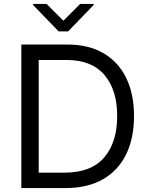

<svg xmlns="http://www.w3.org/2000/svg" viewBox="-20 -953 759 973"><path d="M312.5 0H88.1V-727.3H322.4Q428.3 -727.3 503.6 -683.8Q578.8 -640.3 619 -559.1Q659.1 -478 659.1 -365.1Q659.1 -251.4 618.6 -169.6Q578.1 -87.7 500.7 -43.9Q423.3 0 312.5 0ZM176.1 -78.1H306.8Q442.1 -78.1 508 -155Q573.9 -231.9 573.9 -365.1Q573.9 -497.2 509.2 -573.2Q444.6 -649.1 316.8 -649.1H176.1ZM215.9 -933.2 301.1 -848 386.4 -933.2H454.5V-927.6L325.3 -794H277L147.7 -927.6V-933.2Z"/></svg>

Font: Inter UI
Style: Regular
Weight: 400
Designer: Rasmus Andersson
Foundry: rsms
Version: 3.2;8d6f07862